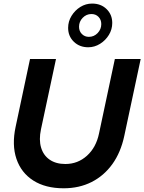

<svg xmlns="http://www.w3.org/2000/svg" viewBox="-20 -1024 792 1054"><path d="M329.4 9.6Q229.6 9.6 162.9 -32.9Q96.3 -75.4 70.3 -151.8Q44.4 -228.2 65.8 -328L144.8 -700H287.4L204.9 -314Q192.8 -256.9 205.5 -214Q218.2 -171.1 252.7 -147.4Q287.2 -123.7 338.9 -123.7Q407.1 -123.7 457.4 -169.2Q507.7 -214.8 523.5 -290.9L610.5 -700H752.3L662.2 -277.8Q642.9 -187.3 596.8 -123.1Q550.6 -59 482.7 -24.7Q414.7 9.6 329.4 9.6ZM464.3 -764.5Q416.7 -764.5 385.3 -794.9Q354 -825.3 354 -871.1Q354 -906.3 372.6 -936.8Q391.3 -967.3 421.1 -985.9Q451 -1004.4 485.6 -1004.4Q534.1 -1004.4 565.1 -974.1Q596.2 -943.7 596.2 -897.8Q596.2 -862.7 577.9 -832.6Q559.6 -802.4 529.4 -783.5Q499.1 -764.5 464.3 -764.5ZM467.9 -821.7Q496 -821.7 516 -842.5Q536 -863.3 536 -891.7Q536 -915.6 520.9 -931.3Q505.8 -947 482 -947Q454.1 -947 434 -926.3Q413.9 -905.7 413.9 -877Q413.9 -853.1 429.4 -837.4Q445 -821.7 467.9 -821.7Z"/></svg>

Font: Red Hat Display VF
Style: Italic
Weight: 300
Italic angle: -12°
Designer: Pentagram, MCKL
Foundry: Pentagram, MCKL
Version: Version 1.023